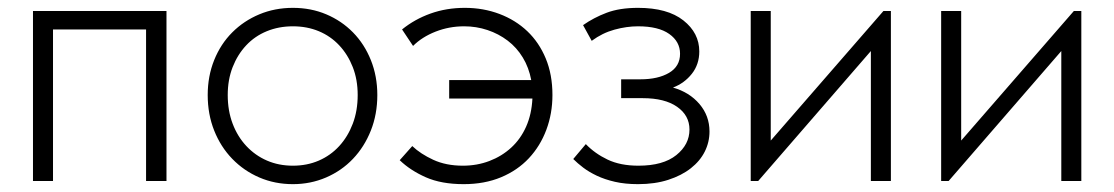

<svg xmlns="http://www.w3.org/2000/svg" viewBox="-20 -461 2838 489"><path d="M64 -433H404V0H352V-386H115V0H64Z M726 8Q680 8 640.5 -9Q601 -26 571.5 -56.5Q542 -87 525.5 -128.5Q509 -170 509 -219Q509 -267 525.5 -308Q542 -349 571.5 -378.5Q601 -408 640.5 -424.5Q680 -441 726 -441Q772 -441 811 -424.5Q850 -408 879 -378.5Q908 -349 924.5 -308Q941 -267 941 -219Q941 -170 924.5 -128.5Q908 -87 879 -56.5Q850 -26 810.5 -9Q771 8 726 8ZM726 -39Q762 -39 792 -52Q822 -65 844 -89Q866 -113 878.5 -146Q891 -179 891 -219Q891 -258 878.5 -290Q866 -322 844 -345.5Q822 -369 792 -381.5Q762 -394 726 -394Q690 -394 659.5 -381.5Q629 -369 607 -345.5Q585 -322 572.5 -290Q560 -258 560 -219Q560 -179 572.5 -146Q585 -113 607.5 -89Q630 -65 660 -52Q690 -39 726 -39Z M1124 -257H1333Q1327 -289 1311.5 -314.5Q1296 -340 1273 -357.5Q1250 -375 1221.5 -384.5Q1193 -394 1162 -394Q1124 -394 1089.5 -380.5Q1055 -367 1032 -344L1004 -386Q1036 -412 1076.5 -426.5Q1117 -441 1164 -441Q1211 -441 1252 -425.5Q1293 -410 1323 -381.5Q1353 -353 1370 -312Q1387 -271 1387 -219Q1387 -172 1371.5 -130.5Q1356 -89 1327 -58Q1298 -27 1256 -9.5Q1214 8 1161 8Q1104 8 1064.5 -9.5Q1025 -27 998 -53L1030 -89Q1051 -69 1083.5 -54Q1116 -39 1159 -39Q1195 -39 1226.5 -51Q1258 -63 1282 -85Q1306 -107 1320 -138.5Q1334 -170 1336 -210H1124Z M1605 8Q1572 8 1546 2Q1520 -4 1500 -13.5Q1480 -23 1465.5 -34Q1451 -45 1440 -56L1472 -94Q1495 -70 1527.5 -54.5Q1560 -39 1606 -39Q1669 -39 1702.5 -66Q1736 -93 1736 -131Q1736 -167 1704.5 -189Q1673 -211 1617 -211H1562V-259H1611Q1656 -259 1684 -275.5Q1712 -292 1712 -324Q1712 -355 1684.5 -374.5Q1657 -394 1605 -394Q1576 -394 1545 -385.5Q1514 -377 1487 -357L1465 -397Q1492 -416 1525 -428.5Q1558 -441 1605 -441Q1680 -441 1720.5 -409Q1761 -377 1761 -330Q1761 -297 1742 -273Q1723 -249 1694 -238Q1736 -226 1761.5 -196Q1787 -166 1787 -126Q1787 -99 1775 -75Q1763 -51 1739.5 -32.5Q1716 -14 1682 -3Q1648 8 1605 8Z M1892 -433H1943V-103L2230 -433H2249V0H2198V-331L1911 0H1892Z M2377 -433H2428V-103L2715 -433H2734V0H2683V-331L2396 0H2377Z"/></svg>

Font: Tilda Sans Light
Style: Regular
Weight: 300
Designer: ParaType Ltd
Foundry: ParaType Ltd
Version: Version 1.009